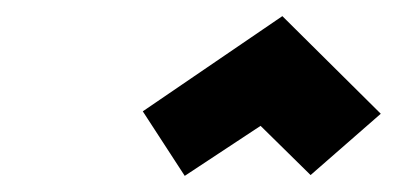

<svg xmlns="http://www.w3.org/2000/svg" viewBox="-20 -941 492 238"><path d="M452 -800 330 -921 157 -803 209 -723 303 -785 365 -724Z"/></svg>

Font: Advent Pro Black
Style: Italic
Weight: 900
Italic angle: -12°
Version: Version 3.000